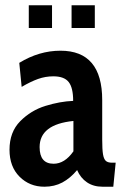

<svg xmlns="http://www.w3.org/2000/svg" viewBox="-20 -697 467 727"><path d="M16 -130Q16 -197 56.5 -238Q97 -279 152 -296Q207 -313 257 -315Q257 -365 240 -386.5Q223 -408 182 -408Q152 -408 124 -398Q96 -388 62 -368L53 -459Q128 -505 209 -505Q367 -505 367 -318V-169Q367 -131 370 -113Q373 -95 380.5 -88Q388 -81 404 -81H418L409 10H368Q334 10 309.5 -6.5Q285 -23 272 -53Q246 -22 216 -6Q186 10 148 10Q92 10 54 -28Q16 -66 16 -130ZM258 -124V-239Q130 -226 130 -140Q130 -77 183 -77Q225 -77 258 -124ZM89 -677H177V-591H89ZM251 -677H339V-591H251Z"/></svg>

Font: Cabin Condensed SemiBold
Style: Regular
Weight: 600
Width: 3
Designer: Pablo Impallari
Foundry: Pablo Impallari. http://www.impallari.com Igino Marini. http://www.ikern.com
Version: Version 2.200